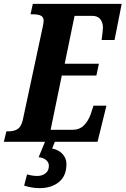

<svg xmlns="http://www.w3.org/2000/svg" viewBox="-40 -734 650 994"><path d="M486 -527Q487 -532 490 -558Q493 -584 493 -590Q493 -618 479 -635Q465 -652 437 -652H346L295 -404H472L459 -343H280L222 -62H335Q371 -62 394 -84.5Q417 -107 430 -144L444 -187H511L465 0H244L230 35Q263 41 283.5 63Q304 85 304 115Q304 177 265 208.5Q226 240 165 240Q126 240 85 227L100 169Q129 177 152 177Q178 177 195.5 163.5Q213 150 213 124Q213 106 198 94Q183 82 160 80L193 0H-20L-7 -54H3Q33 -54 51.5 -66Q70 -78 78 -113L180 -589Q186 -617 186 -626Q186 -646 171.5 -653Q157 -660 128 -660H118L130 -714H590L553 -527Z"/></svg>

Font: Noto Serif CondExtraBold
Style: Italic
Weight: 800
Width: 3
Italic angle: -12°
Designer: Monotype Design Team
Foundry: Monotype Imaging Inc.
Version: Version 1.001